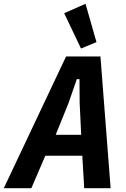

<svg xmlns="http://www.w3.org/2000/svg" viewBox="-60 -997 670 1017"><path d="M526 0H386L376 -172H180L106 0H-40L290 -698H472ZM370 -283 362 -451 361 -578H347L303 -451L235 -283ZM369 -740 280 -927 393 -977 451 -774Z"/></svg>

Font: IBM Plex Sans Condensed
Style: Bold Italic
Weight: 700
Width: 3
Italic angle: -11.31°
Designer: Mike Abbink, Paul van der Laan, Pieter van Rosmalen
Foundry: Bold Monday
Version: Version 3.201